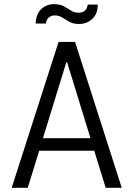

<svg xmlns="http://www.w3.org/2000/svg" viewBox="-20 -901 640 921"><path d="M36 0 261 -700H340L564 0H487L432 -178H168L113 0ZM298 -602 186 -238H414L302 -602ZM359 -786Q331 -786 312.5 -796.5Q294 -807 278.5 -817Q263 -827 242 -827Q226 -827 214.5 -817.5Q203 -808 200 -788H151Q153 -834 178 -857.5Q203 -881 240 -881Q268 -881 286 -871Q304 -861 320 -850.5Q336 -840 357 -840Q395 -840 401 -879H449Q449 -835 423 -810.5Q397 -786 359 -786Z"/></svg>

Font: DM Mono Light
Style: Regular
Weight: 300
Designer: Colophon Foundry
Foundry: Colophon Foundry
Version: Version 1.000; ttfautohint (v1.8.2.53-6de2)